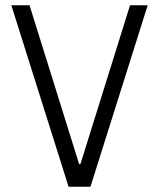

<svg xmlns="http://www.w3.org/2000/svg" viewBox="-20 -708 603 728"><path d="M240 0 23 -688H92L280 -86H285L473 -688H540L323 0Z"/></svg>

Font: Saira Semi Condensed Light
Style: Regular
Weight: 300
Width: 4
Designer: Hector Gatti with collaboration of the Omnibus-Type team
Foundry: Omnibus-Type
Version: Version 1.001; ttfautohint (v1.8)